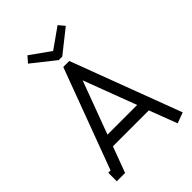

<svg xmlns="http://www.w3.org/2000/svg" viewBox="-259 -1003 1126 1126"><g transform="rotate(-45 303.5 -440.5)"><path d="M314 -805.2 438 -893.1 469.2 -856 327.1 -743.2H297.9L155.8 -856L188 -893.1L311 -805.2ZM313 -560.1 190.9 -231.9H437ZM55.2 -70.8 288.1 -695.8H337.9L595.2 -12.2L528.8 12.2L462.9 -161.1H165L105 0H36.1V-70.8Z"/></g></svg>

Font: Rawengulk
Style: Bold
Weight: 700
Version: Version 0.92